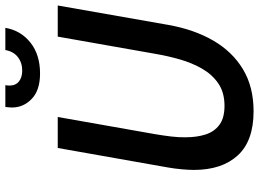

<svg xmlns="http://www.w3.org/2000/svg" viewBox="-142 -788 945 700"><g transform="rotate(-90 330.0 -438.5)"><path d="M274 14Q165.5 14 112.8 -43.8Q60 -101.5 60 -203.5Q60 -220.5 62.2 -246.8Q64.5 -273 69 -298.5L140 -700H253L190 -343Q185 -313 181.8 -286Q178.5 -259 179 -234Q179 -193 189.2 -161Q199.5 -129 224.5 -110.5Q249.5 -92 293.5 -92Q342 -92 374.8 -114.2Q407.5 -136.5 428.8 -173.2Q450 -210 462.8 -254.5Q475.5 -299 483 -343L546 -700H659.5L589 -298.5Q572.5 -204 532 -133.8Q491.5 -63.5 427.2 -24.8Q363 14 274 14ZM411.5 -764.5Q350.5 -764.5 319 -794.8Q287.5 -825 287.5 -867Q287.5 -872.5 288.2 -878Q289 -883.5 289.5 -891H369Q368.5 -888 368 -884Q367.5 -880 367.5 -876Q367.5 -853.5 382.5 -841.5Q397.5 -829.5 422 -829.5Q451 -829.5 471.5 -845.5Q492 -861.5 497 -891H578Q568.5 -835 524.5 -799.8Q480.5 -764.5 411.5 -764.5Z"/></g></svg>

Font: Cabin SemiCondensedSemiBold
Style: Italic
Weight: 600
Width: 4
Italic angle: -10°
Designer: Pablo Impallari
Foundry: Pablo Impallari. http://www.impallari.com Igino Marini. http://www.ikern.com
Version: Version 3.001